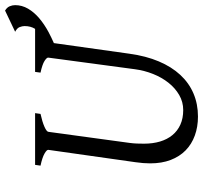

<svg xmlns="http://www.w3.org/2000/svg" viewBox="-42 -729 787 743"><g transform="rotate(-90 351.5 -357.5)"><path d="M703.1 -692.4Q703.1 -666 689.5 -642.6Q675.8 -619.1 652.6 -599.4Q629.4 -579.6 598.6 -563Q578.1 -552.2 556.2 -542.5L515.1 -250Q506.3 -186 485.4 -136.5Q464.4 -86.9 433.1 -53.2Q401.9 -19.5 361.1 -2.2Q320.3 15.1 272 15.1Q231.9 15.1 198.5 2.9Q165 -9.3 141.1 -32.7Q117.2 -56.2 104 -90.6Q90.8 -125 90.8 -169.9Q90.8 -195.8 95.2 -226.1L143.1 -564Q144 -569.8 128.9 -578.6Q113.8 -587.4 82 -594.2L85 -615.2H285.2L282.2 -594.2Q251.5 -587.4 232.7 -579.1Q213.9 -570.8 212.9 -564L169.9 -249Q168 -234.9 167.5 -220.7Q167 -206.5 167 -193.8Q167 -159.7 175.3 -131.8Q183.6 -104 200 -84Q216.3 -64 240.7 -53Q265.1 -42 296.9 -42Q328.6 -42 355.5 -57.6Q382.3 -73.2 402.8 -99.1Q423.3 -125 436.8 -158.7Q450.2 -192.4 455.1 -229L500 -564Q501 -569.8 487.3 -578.6Q473.6 -587.4 441.9 -594.2L444.8 -615.2H611.3Q622.1 -632.3 622.1 -655.8Q622.1 -664.6 618.2 -674.8Q614.3 -685.1 600.1 -692.4L682.1 -731.4Q694.3 -724.1 698.7 -713.6Q703.1 -703.1 703.1 -692.4Z"/></g></svg>

Font: Gentium Plus
Style: Italic
Weight: 400
Italic angle: -8°
Designer: J. Victor Gaultney, Annie Olsen, Iska Routamaa
Foundry: SIL International
Version: Version 1.510